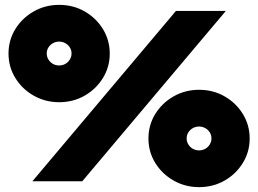

<svg xmlns="http://www.w3.org/2000/svg" viewBox="-20 -745 1061 789"><path d="M15 -525Q15 -470 43 -424.5Q71 -379 118.5 -352Q166 -325 223 -325Q281 -325 328 -352Q375 -379 403 -424.5Q431 -470 431 -525Q431 -580 403 -625.5Q375 -671 328 -698Q281 -725 223 -725Q166 -725 118.5 -698Q71 -671 43 -625.5Q15 -580 15 -525ZM172 -525Q172 -539 179 -550Q186 -561 197.5 -567.5Q209 -574 223 -574Q237 -574 248.5 -567.5Q260 -561 267 -550Q274 -539 274 -525Q274 -512 267 -500.5Q260 -489 248.5 -482.5Q237 -476 223 -476Q209 -476 197.5 -482.5Q186 -489 179 -500.5Q172 -512 172 -525ZM590 -176Q590 -121 618 -75.5Q646 -30 693.5 -3Q741 24 798 24Q856 24 903 -3Q950 -30 978 -75.5Q1006 -121 1006 -176Q1006 -231 978 -276.5Q950 -322 903 -349Q856 -376 798 -376Q741 -376 693.5 -349Q646 -322 618 -276.5Q590 -231 590 -176ZM747 -176Q747 -190 754 -201Q761 -212 772.5 -218.5Q784 -225 798 -225Q812 -225 823.5 -218.5Q835 -212 842 -201Q849 -190 849 -176Q849 -163 842 -151.5Q835 -140 823.5 -133.5Q812 -127 798 -127Q784 -127 772.5 -133.5Q761 -140 754 -151.5Q747 -163 747 -176ZM703 -700 113 0H318L908 -700Z"/></svg>

Font: Jost Black
Style: Regular
Weight: 900
Version: Version 3.710